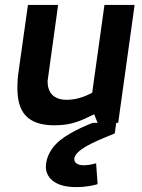

<svg xmlns="http://www.w3.org/2000/svg" viewBox="-20 -501 579 783"><path d="M283 148C283 103 411 60 448 43L454 0H462L529 -481H406L356 -123C321 -104 287 -94 252 -94C197 -94 174 -125 174 -170L217 -481H94L56 -211C52 -186 51 -163 51 -141C51 -48 88 10 202 10C271 10 307 -7 364 -35L378 0H358C358 0 274 31 224 72C208 85 169 121 167 179C167 217 196 262 290 262C335 262 365 254 378 250L372 165C372 165 345 173 323 173C295 173 283 162 283 148Z"/></svg>

Font: Cantarell
Style: BoldOblique
Weight: 700
Italic angle: -8°
Designer: Dave Crossland
Version: Version 0.024